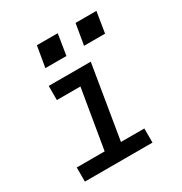

<svg xmlns="http://www.w3.org/2000/svg" viewBox="-170 -860 940 989"><g transform="rotate(-30 300.0 -366.0)"><path d="M51 0V-84H217L276 -436H136V-520H386L314 -84H453V0ZM397 -608 418 -732H542L522 -608ZM167 -608 188 -732H312L292 -608Z"/></g></svg>

Font: Iosevka SS04 Medium Extended
Style: Italic
Weight: 500
Width: 7
Italic angle: -9°
Monospace: yes
Designer: Belleve Invis
Foundry: Belleve Invis
Version: Version 19.0.0; ttfautohint (v1.8.4)